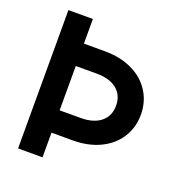

<svg xmlns="http://www.w3.org/2000/svg" viewBox="-128 -815 861 922"><g transform="rotate(20 302.0 -353.5)"><path d="M65.4 -707H190.4V-581.1H298.8Q376.5 -581.1 436.8 -552.5Q497.1 -523.9 530.5 -472.2Q564 -420.4 564.5 -353.5Q564 -286.6 530.5 -234.9Q497.1 -183.1 436.8 -154.5Q376.5 -126 298.8 -126H190.4V0H65.4ZM299.8 -240.2Q364.3 -240.7 400.9 -270.8Q437.5 -300.8 437.5 -353.5Q437.5 -406.7 400.9 -436.5Q364.3 -466.3 299.8 -466.8H190.4V-240.2Z"/></g></svg>

Font: Wanted Sans SemiBold
Style: Regular
Weight: 600
Designer: Original Design by Kil Hyung-jin and Kang Hanbin, Wanted Lab, Inc; Hangeul from Source Han Sans by Jang Soo-young and Ka
Foundry: Wanted Lab, Inc.
Version: Version 1.003